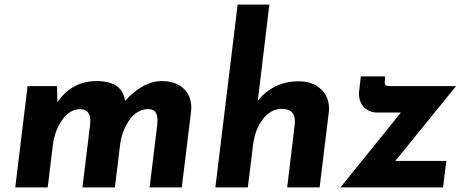

<svg xmlns="http://www.w3.org/2000/svg" viewBox="-20 -809 2021 829"><path d="M806 -344Q806 -334 805 -328L765 0H626L659 -270Q660 -277 660 -289Q660 -312 651.5 -324.5Q643 -337 621 -338Q572 -338 538.5 -290.5Q505 -243 498 -179L476 0H336L369 -270L370 -287Q370 -310 360.5 -323Q351 -336 328 -338Q281 -338 248 -290.5Q215 -243 208 -181L186 0H46L99 -437H226L228 -368Q291 -459 397 -459Q509 -459 520 -373Q554 -412 595.5 -435.5Q637 -459 678 -459Q738 -459 772 -427.5Q806 -396 806 -344Z M1400 -327 1360 0H1220L1253 -275Q1258 -339 1197 -339Q1149 -339 1114.5 -294Q1080 -249 1072 -178L1050 0H910L1006 -789H1143L1093 -373Q1122 -412 1167.5 -435Q1213 -458 1270 -458Q1332 -458 1368.5 -421.5Q1405 -385 1400 -327Z M1687 -114H1907L1893 0H1450L1711 -323H1609Q1575 -323 1552.5 -345.5Q1530 -368 1530 -405Q1530 -414 1531 -419L1538 -479H1643L1642 -465Q1641 -461 1641 -454Q1641 -442 1647.5 -439.5Q1654 -437 1672 -437H1949Z"/></svg>

Font: Josefin Sans
Style: Bold Italic
Weight: 700
Italic angle: -7°
Designer: Santiago Orozco
Foundry: Typemade
Version: Version 2.000